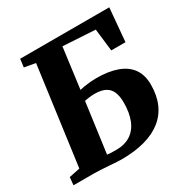

<svg xmlns="http://www.w3.org/2000/svg" viewBox="-170 -890 1021 1047"><g transform="rotate(-30 341.0 -367.0)"><path d="M300.5 9Q291 9 269.2 7.8Q247.5 6.5 220.8 4.5Q194 2.5 169.5 1.2Q145 0 129.5 0H2L6.5 -49L75 -63L158.5 -679.5L88.5 -692L95 -743H656L637.5 -534H548L531.5 -674.5L328.5 -686.5L295 -431.5Q306.5 -434.5 325 -437.5Q343.5 -440.5 363.5 -442.2Q383.5 -444 399 -444Q477.5 -444 531.8 -424.2Q586 -404.5 614 -364.8Q642 -325 642 -264.5Q642 -197.5 619.8 -146.2Q597.5 -95 554 -60.5Q510.5 -26 447 -8.5Q383.5 9 300.5 9ZM300.5 -50.5Q355 -50.5 391.8 -74.8Q428.5 -99 446.8 -144.8Q465 -190.5 465 -254.5Q465 -292 454.5 -319Q444 -346 418.8 -360.2Q393.5 -374.5 349 -374.5Q332.5 -374.5 314 -372Q295.5 -369.5 286.5 -367L244 -53.5Q255 -51.5 268.8 -51Q282.5 -50.5 300.5 -50.5Z"/></g></svg>

Font: Merriweather 28pt Black
Style: Italic
Weight: 900
Italic angle: -7.8°
Version: Version 2.101